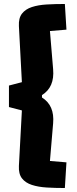

<svg xmlns="http://www.w3.org/2000/svg" viewBox="-20 -795 389 965"><path d="M231 14 314 21 306 150Q258 150 215.5 147.5Q173 145 140.5 134.5Q108 124 90.5 101.5Q73 79 75 39L90 -240L25 -257V-365L90 -382L75 -664Q73 -704 90.5 -726.5Q108 -749 140 -759.5Q172 -770 214.5 -772.5Q257 -775 306 -775L314 -646L231 -639L247 -447Q251 -402 237 -369.5Q223 -337 191 -317V-305Q223 -285 237 -252.5Q251 -220 247 -175Z"/></svg>

Font: Changa
Style: Bold
Weight: 700
Designer: Eduardo Rodriguez Tunni
Foundry: Eduardo Rodriguez Tunni
Version: Version 3.002; ttfautohint (v1.8.2)